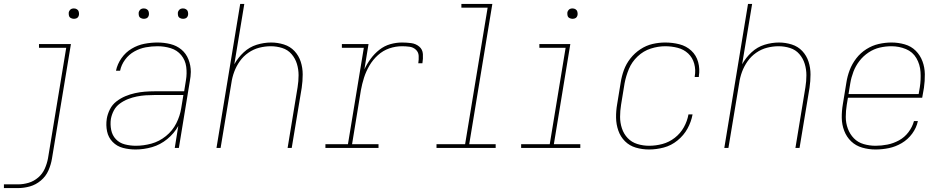

<svg xmlns="http://www.w3.org/2000/svg" viewBox="-57 -755 4829 980"><path d="M-37 205H35Q65 205 95.5 196.5Q126 188 151.5 166.5Q177 145 190 115.5Q203 86 208 56L305 -530H142V-511H281L188 53Q183 80 171.5 106Q160 132 138 151Q116 170 89 178Q62 186 35 186H-37ZM320 -659Q326 -659 332 -661Q338 -663 341.5 -668Q345 -673 346 -679Q347 -687 345 -695Q343 -703 336 -707.5Q329 -712 320 -712Q314 -712 308.5 -710Q303 -708 299 -702.5Q295 -697 294 -692Q293 -683 295 -675Q297 -667 304.5 -663Q312 -659 320 -659Z M635 8Q677 8 719 -4Q761 -16 796.5 -45Q832 -74 853 -112L835 0H856L912 -341Q914 -353 915.5 -364.5Q917 -376 917 -388Q917 -421 905 -451.5Q893 -482 869 -502Q845 -522 813 -530Q781 -538 747 -538Q714 -538 680 -531.5Q646 -525 615 -506.5Q584 -488 563 -458Q542 -428 535 -394H556Q562 -424 581.5 -450.5Q601 -477 629 -492.5Q657 -508 687 -513.5Q717 -519 747 -519Q782 -519 814.5 -509Q847 -499 868 -473.5Q889 -448 893.5 -414Q898 -380 892 -345L883 -289H731Q706 -289 681.5 -287Q657 -285 632 -279.5Q607 -274 583 -264Q559 -254 537.5 -237.5Q516 -221 504 -197Q492 -173 488 -149Q483 -116 489.5 -84.5Q496 -53 518 -30.5Q540 -8 571 0Q602 8 635 8ZM636 -11Q608 -11 580.5 -18Q553 -25 534.5 -44.5Q516 -64 510.5 -92Q505 -120 509 -148Q513 -170 524 -191Q535 -212 555 -226.5Q575 -241 597 -249.5Q619 -258 641.5 -262.5Q664 -267 686 -268.5Q708 -270 731 -270H879L868 -203Q862 -164 843 -126Q824 -88 790 -60.5Q756 -33 716 -22Q676 -11 636 -11ZM877 -659Q883 -659 889 -661Q895 -663 898.5 -668Q902 -673 903 -679Q904 -687 902 -695Q900 -703 893 -707.5Q886 -712 877 -712Q871 -712 865.5 -710Q860 -708 856 -702.5Q852 -697 851 -692Q850 -683 852 -675Q854 -667 861.5 -663Q869 -659 877 -659ZM677 -659Q683 -659 689 -661Q695 -663 698.5 -668Q702 -673 703 -679Q704 -687 702 -695Q700 -703 693 -707.5Q686 -712 677 -712Q671 -712 665.5 -710Q660 -708 656 -702.5Q652 -697 651 -692Q650 -683 652 -675Q654 -667 661.5 -663Q669 -659 677 -659Z M1048 0H1069L1124 -331Q1128 -360 1138.5 -388.5Q1149 -417 1167 -442.5Q1185 -468 1211 -486Q1237 -504 1266.5 -511.5Q1296 -519 1325 -519Q1355 -519 1383.5 -510Q1412 -501 1431 -479Q1450 -457 1458.5 -429Q1467 -401 1467 -371Q1467 -341 1462 -310L1411 0H1432L1483 -307Q1488 -341 1488 -375Q1488 -409 1478 -440Q1468 -471 1446 -494.5Q1424 -518 1392 -528Q1360 -538 1327 -538Q1290 -538 1253 -526.5Q1216 -515 1187 -488Q1158 -461 1139 -427L1190 -735H1169Z M1604 0H1875V-19H1740L1785 -294Q1791 -327 1801 -358.5Q1811 -390 1828.5 -420Q1846 -450 1872 -473.5Q1898 -497 1930 -508Q1962 -519 1995 -519Q2014 -519 2033 -516.5Q2052 -514 2065.5 -501.5Q2079 -489 2080 -470Q2081 -451 2078 -432H2099Q2103 -455 2101.5 -479Q2100 -503 2082.5 -517.5Q2065 -532 2041.5 -535Q2018 -538 1995 -538Q1965 -538 1935 -529.5Q1905 -521 1879.5 -501Q1854 -481 1835 -455Q1816 -429 1803 -401L1824 -530H1688V-511H1800L1719 -19H1604Z M2171 0H2473V-19H2338L2456 -735H2298V-716H2432L2317 -19H2171Z M2603 0H2905V-19H2770L2854 -530H2696V-511H2830L2749 -19H2603ZM2865 -659Q2871 -659 2877 -661Q2883 -663 2886.5 -668Q2890 -673 2891 -679Q2892 -687 2890 -695Q2888 -703 2881 -707.5Q2874 -712 2865 -712Q2859 -712 2853.5 -710Q2848 -708 2844 -702.5Q2840 -697 2839 -692Q2838 -683 2840 -675Q2842 -667 2849.5 -663Q2857 -659 2865 -659Z M3256 8Q3293 8 3331 -2Q3369 -12 3401 -38Q3433 -64 3452 -98.5Q3471 -133 3478 -171H3457Q3451 -137 3433.5 -105.5Q3416 -74 3387 -51.5Q3358 -29 3324 -20Q3290 -11 3256 -11Q3225 -11 3196 -20Q3167 -29 3147 -50Q3127 -71 3117.5 -99.5Q3108 -128 3108 -158.5Q3108 -189 3113 -220L3131 -330Q3138 -367 3153 -403Q3168 -439 3197.5 -467Q3227 -495 3264.5 -507Q3302 -519 3338 -519Q3371 -519 3402 -511Q3433 -503 3455.5 -482Q3478 -461 3486.5 -429.5Q3495 -398 3489 -365V-362H3510V-366Q3516 -403 3506.5 -438Q3497 -473 3471.5 -496.5Q3446 -520 3411 -529Q3376 -538 3338 -538Q3306 -538 3273.5 -530.5Q3241 -523 3211.5 -503.5Q3182 -484 3160.5 -456.5Q3139 -429 3127.5 -397.5Q3116 -366 3111 -333L3093 -223Q3087 -189 3087.5 -154.5Q3088 -120 3099 -88.5Q3110 -57 3133 -34Q3156 -11 3188.5 -1.5Q3221 8 3256 8Z M3640 0H3661L3716 -331Q3720 -360 3730.5 -388.5Q3741 -417 3759 -442.5Q3777 -468 3803 -486Q3829 -504 3858.5 -511.5Q3888 -519 3917 -519Q3947 -519 3975.5 -510Q4004 -501 4023 -479Q4042 -457 4050.5 -429Q4059 -401 4059 -371Q4059 -341 4054 -310L4003 0H4024L4075 -307Q4080 -341 4080 -375Q4080 -409 4070 -440Q4060 -471 4038 -494.5Q4016 -518 3984 -528Q3952 -538 3919 -538Q3882 -538 3845 -526.5Q3808 -515 3779 -488Q3750 -461 3731 -427L3782 -735H3761Z M4412 8Q4446 8 4480 1Q4514 -6 4545.5 -24.5Q4577 -43 4599 -73Q4621 -103 4628 -137H4608Q4600 -107 4580 -80.5Q4560 -54 4531.5 -38.5Q4503 -23 4472.5 -17Q4442 -11 4412 -11Q4381 -11 4351.5 -19.5Q4322 -28 4301.5 -49Q4281 -70 4270.5 -98.5Q4260 -127 4260 -158Q4260 -189 4265 -220L4271 -256H4650L4659 -307Q4664 -342 4663.5 -376.5Q4663 -411 4651.5 -442Q4640 -473 4617 -496Q4594 -519 4561 -528.5Q4528 -538 4494 -538H4493Q4461 -538 4428 -530.5Q4395 -523 4365 -504Q4335 -485 4313.5 -457Q4292 -429 4280 -397.5Q4268 -366 4263 -333L4245 -223Q4239 -188 4239.5 -153.5Q4240 -119 4252 -87.5Q4264 -56 4287.5 -33.5Q4311 -11 4344 -1.5Q4377 8 4412 8ZM4632 -275H4274L4283 -330Q4288 -360 4299 -389Q4310 -418 4329.5 -443.5Q4349 -469 4376 -487Q4403 -505 4433 -512Q4463 -519 4493 -519Q4532 -519 4567 -504.5Q4602 -490 4620.5 -458Q4639 -426 4641.5 -387.5Q4644 -349 4638 -310Z"/></svg>

Font: Iosevka Sparkle Thin Oblique
Style: Regular
Weight: 100
Italic angle: -9°
Designer: Belleve Invis
Foundry: Belleve Invis
Version: Version 4.5.0; ttfautohint (v1.8.3)